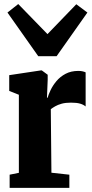

<svg xmlns="http://www.w3.org/2000/svg" viewBox="-20 -906 444 926"><path d="M26.5 0V-63.5L71 -72.5V-449L24.5 -467.5V-543.5L177.5 -566.5H181.5L210 -545.5V-521.5L206.5 -434.5H209.5Q214 -450 224.2 -471.8Q234.5 -493.5 252.2 -514.8Q270 -536 296.2 -550Q322.5 -564 358 -564Q370 -564 379 -561.8Q388 -559.5 393 -557V-392.5Q382.5 -401.5 366.2 -406.2Q350 -411 322 -411Q296 -411 277.2 -405.8Q258.5 -400.5 246 -393.2Q233.5 -386 225 -379.5L228 -73L314.5 -63.5V0ZM164.5 -635 16 -845.5 68 -886.5 209 -741.5 348 -885.5 401.5 -845.5 253 -635Z"/></svg>

Font: Merriweather 24pt SemiCondensed Black
Style: Regular
Weight: 900
Width: 4
Designer: Eben Sorkin
Foundry: Eben Sorkin
Version: Version 2.100